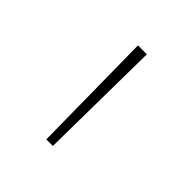

<svg xmlns="http://www.w3.org/2000/svg" viewBox="-87 -737 351 351"><g transform="rotate(45 88.5 -561.0)"><path d="M80 -441 77 -681H100L97 -441Z"/></g></svg>

Font: Fira Sans Condensed Thin
Style: Regular
Weight: 250
Width: 3
Designer: Carrois Corporate & Edenspiekermann AG
Foundry: Carrois Corporate GbR & Edenspiekermann AG
Version: Version 4.203